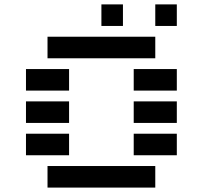

<svg xmlns="http://www.w3.org/2000/svg" viewBox="-20 -850 919 870"><path d="M195.3 0V-97.7H683.6V0ZM683.6 -683.6V-585.9H195.3V-683.6ZM97.7 -439.5V-537.1H293V-439.5ZM585.9 -439.5V-537.1H781.2V-439.5ZM97.7 -293V-390.6H293V-293ZM585.9 -293V-390.6H781.2V-293ZM97.7 -146.5V-244.1H293V-146.5ZM585.9 -146.5V-244.1H781.2V-146.5ZM683.6 -732.4V-830.1H781.2V-732.4ZM439.5 -732.4V-830.1H537.1V-732.4Z"/></svg>

Font: Trigram
Style: Regular
Weight: 400
Designer: GGBotNet
Foundry: GGBotNet
Version: 1.05